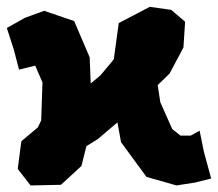

<svg xmlns="http://www.w3.org/2000/svg" viewBox="-29 -534 645 568"><path d="M-8.8 -451.2 11.7 -387.7 27.3 -328.1 75.2 -339.8 96.7 -290 92.8 -177.7 83 -157.2 34.2 -116.2 23.4 -34.2 61.5 14.6 151.4 12.7 211.9 -43 226.6 -101.6 259.8 -122.1 318.4 -171.9 329.1 -113.3 404.3 -10.7 493.2 14.6 548.8 5.9 595.7 -5.9 574.2 -85 561.5 -147.5 535.2 -132.8H504.9L480.5 -152.3L445.3 -231.4L437.5 -282.2L472.7 -316.4L513.7 -393.6L518.6 -469.7L477.5 -504.9L414.1 -513.7L322.3 -465.8L307.6 -358.4L268.6 -311.5L239.3 -287.1L236.3 -364.3L190.4 -471.7L101.6 -502L44.9 -481.4Z"/></svg>

Font: MaokenAssortedSans-Lite
Style: Lite
Weight: 400
Version: Version 1.400